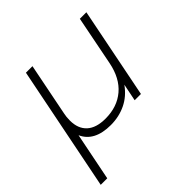

<svg xmlns="http://www.w3.org/2000/svg" viewBox="-183 -684 1040 1040"><g transform="rotate(-45 337.5 -164.0)"><path d="M621 -522 517 0H469L489 -99Q452 -47 399 -21.5Q346 4 283 4Q158 4 120 -81L65 194H15L158 -522H208L148 -220Q143 -198 143 -170Q143 -108 179.5 -74.5Q216 -41 287 -41Q377 -41 436.5 -91.5Q496 -142 515 -238L571 -522Z"/></g></svg>

Font: Montserrat Alternates Light
Style: Italic
Weight: 300
Italic angle: -11.3°
Designer: Julieta Ulanovsky
Foundry: Julieta Ulanovsky
Version: Version 7.200